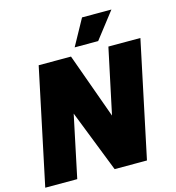

<svg xmlns="http://www.w3.org/2000/svg" viewBox="-130 -1027 1039 1136"><g transform="rotate(-15 389.5 -458.5)"><path d="M6 0 156 -710H354L498 -310L583 -710H779L629 0H431L282 -380L202 0ZM389 -757 477 -917H657L533 -757Z"/></g></svg>

Font: Geist Black
Style: Italic
Weight: 900
Italic angle: -12°
Designer: Basement.studio, Andrés Briganti, Mateo Zaragoza
Foundry: Basement.studio, Vercel, Andrés Briganti, Guido Ferreyra, Mateo Zaragoza
Version: Version 1.500; ttfautohint (v1.8.4.7-5d5b)